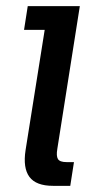

<svg xmlns="http://www.w3.org/2000/svg" viewBox="-20 -603 295 623"><path d="M152 0Q97 0 75.5 -29Q54 -58 63 -116L125 -506H58L70 -583H239L166 -120Q162 -97 168 -87Q174 -77 196 -77H220L208 0Z"/></svg>

Font: Rokkitt SemiBold
Style: Italic
Weight: 600
Italic angle: -9°
Designer: Vernon Adams
Foundry: Vernon Adams
Version: Version 3.103